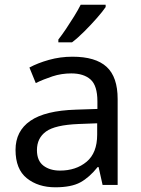

<svg xmlns="http://www.w3.org/2000/svg" viewBox="-20 -786 601 816"><path d="M288 -545Q386 -545 433 -502Q480 -459 480 -365V0H416L399 -76H395Q360 -32 321.5 -11Q283 10 215 10Q142 10 94 -28.5Q46 -67 46 -149Q46 -229 109 -272.5Q172 -316 303 -320L394 -323V-355Q394 -422 365 -448Q336 -474 283 -474Q241 -474 203 -461.5Q165 -449 132 -433L105 -499Q140 -518 188 -531.5Q236 -545 288 -545ZM314 -259Q214 -255 175.5 -227Q137 -199 137 -148Q137 -103 164.5 -82Q192 -61 235 -61Q303 -61 348 -98.5Q393 -136 393 -214V-262ZM429 -756Q417 -738 392 -709.5Q367 -681 338.5 -652.5Q310 -624 286 -606H228V-618Q243 -637 260.5 -663Q278 -689 295 -716.5Q312 -744 323 -766H429Z"/></svg>

Font: Noto Sans Glagolitic
Style: Regular
Weight: 400
Designer: Monotype Design Team
Foundry: Monotype Imaging Inc.
Version: Version 2.004; ttfautohint (v1.8.4.7-5d5b)